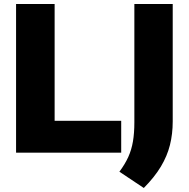

<svg xmlns="http://www.w3.org/2000/svg" viewBox="-20 -760 940 956"><path d="M60 0V-740H252V-158.5H583.5V0ZM696 176 574.5 95Q602.5 57.5 618.8 21.5Q635 -14.5 642 -56Q649 -97.5 649 -151V-740H840V-155.5Q840 -93 826.2 -38Q812.5 17 781 69.5Q749.5 122 696 176Z"/></svg>

Font: Encode Sans SC ExtraBold
Style: Regular
Weight: 800
Version: Version 3.002